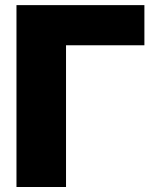

<svg xmlns="http://www.w3.org/2000/svg" viewBox="-20 -748 624 768"><path d="M557.6 -727.5V-566.9H244.1V0H45.9V-727.5Z"/></svg>

Font: Inter 16pt Black
Style: Regular
Weight: 900
Version: Version 4.001;git-66647c0bb